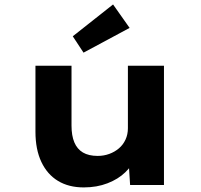

<svg xmlns="http://www.w3.org/2000/svg" viewBox="-20 -823 893 854"><path d="M352.6 10.6Q285.7 10.6 237.9 -18.4Q190.1 -47.3 163.9 -102.9Q137.7 -158.4 137.7 -237.3V-530.7H298.1V-264Q298.1 -219.8 310.6 -189.9Q323.1 -160 348.8 -144.7Q374.6 -129.5 414.6 -129.5Q441.6 -129.5 466 -138.4Q490.4 -147.3 509 -163.2Q527.6 -179 538.3 -202.1Q548.9 -225.2 548.9 -252.6V-530.7H709.3V0H558.7L551.8 -108.9L581.3 -120.9Q568.8 -87.3 537.4 -56.8Q506 -26.3 458.5 -7.9Q411 10.6 352.6 10.6ZM351.5 -588.8 303.7 -661.6 482.9 -803.2 556.5 -698.9Z"/></svg>

Font: Lexend Giga
Style: Regular
Weight: 400
Designer: Bonnie Shaver-Troup, Thomas Jockin
Foundry: Lexend
Version: Version 1.007